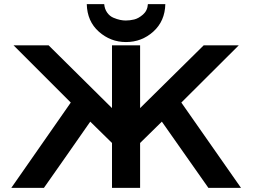

<svg xmlns="http://www.w3.org/2000/svg" viewBox="-20 -916 1248 936"><path d="M403 -896H488Q490 -872 502.5 -854.5Q515 -837 533 -829.5Q551 -822 565.5 -819Q580 -816 593 -816Q613 -816 634 -821Q655 -826 677 -845Q699 -864 701 -896H786Q784 -813 727.5 -762Q671 -711 594 -711Q519 -711 462 -761.5Q405 -812 403 -896ZM35 0 325 -416 46 -695H217L526 -389V-695H663V-389Q879 -603 973 -695H1144L864 -416L1155 0H996L769 -323L663 -219V0H526V-219L420 -323Q377 -261 296.5 -146Q216 -31 194 0Z"/></svg>

Font: Coval
Style: Heavy
Weight: 900
Foundry: Context Ltd
Version: Version 001.000